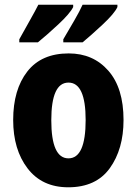

<svg xmlns="http://www.w3.org/2000/svg" viewBox="-20 -786 582 816"><path d="M505 -276Q505 -412 440.5 -485.5Q376 -559 272 -559Q156 -559 96 -482Q36 -405 36 -276Q36 -150 97.5 -70Q159 10 270 10Q388 10 446.5 -71Q505 -152 505 -276ZM198 -275Q198 -435 271 -435Q344 -435 344 -276Q344 -113 271 -113Q198 -113 198 -275ZM291 -766H143Q130 -740 107 -699.5Q84 -659 62 -619V-606H141Q178 -636 227.5 -682Q277 -728 291 -756ZM479 -766H331Q319 -739 295.5 -698.5Q272 -658 249 -619V-606H331Q365 -634 415.5 -681Q466 -728 479 -756Z"/></svg>

Font: Noto Sans Display SemiCondensed Extra
Style: Regular
Weight: 800
Width: 4
Designer: Monotype Design Team
Foundry: Monotype Imaging Inc.
Version: Version 1.900